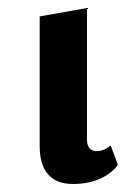

<svg xmlns="http://www.w3.org/2000/svg" viewBox="-20 -452 341 479"><path d="M162 7Q121 7 100 -17Q79 -41 79 -87V-411L197 -432V-106Q197 -90 203 -82.5Q209 -75 222 -75Q231 -75 240 -79Q249 -83 256 -89L274 -41Q260 -20 230.5 -6.5Q201 7 162 7Z"/></svg>

Font: Ysabeau Office
Style: Bold
Weight: 700
Designer: Christian Thalmann (Catharsis Fonts)
Version: Version 2.001;gftools[0.9.30]; featfreeze: tnum,lnum,ss02